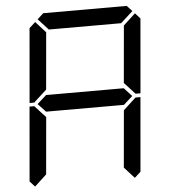

<svg xmlns="http://www.w3.org/2000/svg" viewBox="-62 -1055 939 1066"><g transform="rotate(-5 408.0 -522.5)"><path d="M90 -45 62 -76 98 -490H125L129 -485L185 -424L157 -107ZM131 -515 127 -510H100L136 -924L170 -955L226 -893L198 -576ZM185 -969 219 -1000H684L713 -969L645 -907H242ZM671 -499 620 -453V-454H188V-453L144 -500L196 -547V-546H628ZM684 -485 689 -489H716L680 -76L646 -45L590 -107L618 -424ZM726 -955 754 -924 718 -510H691L687 -514L631 -575L659 -893Z"/></g></svg>

Font: DSEG7 Classic
Style: Italic
Weight: 400
Italic angle: -5°
Designer: Keshikan(Twitter:@keshinomi_88pro)
Version: Version 0.46